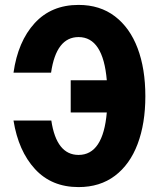

<svg xmlns="http://www.w3.org/2000/svg" viewBox="-20 -746 640 782"><path d="M300 16Q190 16 122.5 -57.5Q55 -131 35 -255H189Q210 -115 300 -115Q400 -115 415 -288H268V-419H415Q400 -595 300 -595Q209 -595 188 -450H35Q53 -577 121 -651.5Q189 -726 300 -726Q387 -726 448 -679.5Q509 -633 540.5 -549.5Q572 -466 572 -354Q572 -243 540.5 -159.5Q509 -76 448 -30Q387 16 300 16Z"/></svg>

Font: Geist Mono UltraBlack
Style: Regular
Weight: 900
Monospace: yes
Designer: Basement.studio, Andrés Briganti, Mateo Zaragoza
Foundry: Basement.studio, Vercel, Andrés Briganti, Guido Ferreyra, Mateo Zaragoza
Version: Version 1.400; ttfautohint (v1.8.4.7-5d5b)